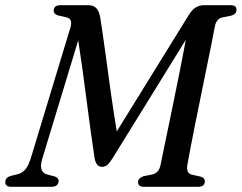

<svg xmlns="http://www.w3.org/2000/svg" viewBox="-34 -720 931 740"><path d="M192 -21.5Q190 0 163.5 0H10Q-15 0 -13.5 -19.5Q-13 -36.5 9 -42.5L32 -48Q51.5 -52.5 64.5 -67.8Q77.5 -83 90 -127.5L237 -612.5Q247.5 -646 224.5 -652.5L188 -661Q172 -667 173 -680Q174 -700 199.5 -700H306.5Q325.5 -700 336.8 -689Q348 -678 352.5 -651.5Q361.5 -594.5 371.8 -518.8Q382 -443 393.2 -363Q404.5 -283 416 -213.5L693.5 -662Q706.5 -683.5 721.2 -691.8Q736 -700 751 -700H856Q878 -700 877.5 -681.5Q877 -672 871 -666.8Q865 -661.5 856.5 -659.5L822 -652.5Q799.5 -647 794 -617.5Q789.5 -592.5 780.8 -549.5Q772 -506.5 761.2 -453.2Q750.5 -400 739 -344Q727.5 -288 717.2 -236.5Q707 -185 699.2 -144.8Q691.5 -104.5 688 -83.5Q683 -53 704.5 -47L740.5 -39Q756.5 -33 755.5 -20.5Q754.5 0 729.5 0H520.5Q497.5 0 498 -19.5Q499 -28 504.8 -33Q510.5 -38 518 -40.5L552.5 -47.5Q565 -50.5 573.2 -59Q581.5 -67.5 585 -85.5Q592.5 -123 604.8 -181.5Q617 -240 631 -308.2Q645 -376.5 658.5 -443.8Q672 -511 682 -566.5L400.5 -111Q388.5 -92 379.8 -84.5Q371 -77 358.5 -77Q336.5 -77 330.5 -111Q323.5 -156 315.8 -212.8Q308 -269.5 300 -331.2Q292 -393 283.8 -453.2Q275.5 -513.5 267.5 -564.5L128 -105Q114 -56.5 149 -47L177.5 -40Q193 -33 192 -21.5Z"/></svg>

Font: Fraunces 72pt S050
Style: Italic
Weight: 400
Italic angle: -16°
Version: Version 1.000; ttfautohint (v1.8.3)